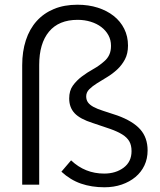

<svg xmlns="http://www.w3.org/2000/svg" viewBox="-20 -782 679 813"><path d="M345 -374Q345 -359 352.5 -348.5Q360 -338 375.5 -329.5Q391 -321 416 -313Q441 -305 477 -293Q543 -269 574 -234Q605 -199 605 -145Q605 -110 591.5 -81.5Q578 -53 553.5 -32.5Q529 -12 495.5 -0.5Q462 11 422 11Q368 11 323 -4.5Q278 -20 240 -55Q251 -67 260.5 -79Q270 -91 281 -103Q340 -47 421 -47Q470 -47 503.5 -72Q537 -97 537 -142Q537 -167 527.5 -183.5Q518 -200 498 -212.5Q478 -225 447 -236Q416 -247 373 -261Q319 -278 296 -302.5Q273 -327 273 -365Q273 -398 288.5 -419.5Q304 -441 326.5 -458Q349 -475 375 -489.5Q401 -504 422 -523Q436 -535 443 -551Q450 -566 450 -588Q450 -613 439 -633Q428 -653 409 -667.5Q390 -682 364 -690Q338 -698 309 -698Q229 -698 187.5 -648Q146 -598 146 -507V0H74V-506Q74 -564 89.5 -611.5Q105 -659 135 -692.5Q165 -726 208.5 -744Q252 -762 308 -762Q355 -762 394 -749.5Q433 -737 461.5 -714.5Q490 -692 506 -660Q522 -628 522 -589Q522 -555 509 -530.5Q496 -506 476 -487.5Q456 -469 433.5 -455.5Q411 -442 391 -429.5Q371 -417 358 -404Q345 -391 345 -374Z"/></svg>

Font: Rosa Sans Light
Style: Regular
Weight: 300
Designer: Pentagram / MCKL
Foundry: Pentagram / MCKL
Version: Version 1.005;September 16, 2019;FontCreator 11.5.0.2425 64-